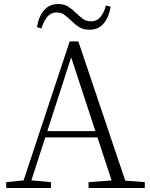

<svg xmlns="http://www.w3.org/2000/svg" viewBox="-20 -936 747 956"><path d="M164 -801Q172 -853 199 -884.5Q226 -916 269 -916Q299 -916 319.5 -903Q340 -890 357 -873Q375 -856 391.5 -843Q408 -830 433 -830Q462 -830 479.5 -850.5Q497 -871 508 -909L531 -902Q522 -850 496 -819Q470 -788 426 -788Q395 -788 375 -800.5Q355 -813 339 -829Q321 -846 304 -860Q287 -874 261 -874Q234 -874 216 -853Q198 -832 186 -794ZM11 0V-29L109 -39H126L234 -29V0ZM85 0 327 -730H370L616 0H548L324 -682H344L340 -668L124 0ZM192 -252 194 -283H493L495 -252ZM421 0V-29L554 -39H574L701 -29V0Z"/></svg>

Font: Noto Serif TC ExtraLight ExtraLight
Style: Regular
Weight: 250
Version: Version 2.003-H1;hotconv 1.1.1;makeotfexe 2.6.0